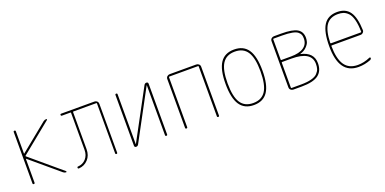

<svg xmlns="http://www.w3.org/2000/svg" viewBox="-12 -1138 3525 1756"><g transform="rotate(-20 1750.0 -260.0)"><path d="M99.6 -9.8V-509.8Q99.6 -519.5 109.9 -519.5Q120.1 -519.5 120.1 -509.8V-293Q120.1 -292 121.1 -292H123L390.6 -509.8Q403.3 -519.5 418.9 -519.5Q422.9 -519.5 424.3 -515.6Q425.8 -511.7 422.9 -509.8L127 -269.5Q124 -266.6 127 -263.7L427.7 -9.8Q429.7 -7.8 428.7 -3.9Q427.7 0 423.8 0Q410.2 0 397.5 -9.8L123 -241.2Q122.1 -242.2 121.1 -242.2Q120.1 -242.2 120.1 -241.2V-9.8Q120.1 0 109.9 0Q99.6 0 99.6 -9.8Z M546.9 6.8Q536.1 6.8 536.1 -2.9Q536.1 -12.7 544.9 -12.7Q591.8 -15.6 622.1 -49.3Q652.3 -83 652.3 -134.8V-495.1Q652.3 -500 647.5 -500H565.4Q555.7 -500 555.2 -509.8Q554.7 -519.5 565.4 -519.5H888.7Q903.3 -519.5 913.6 -509.8Q923.8 -500 923.8 -485.4V-9.8Q923.8 0 914.1 0Q904.3 0 904.3 -9.8V-495.1Q904.3 -500 899.4 -500H676.8Q671.9 -500 671.9 -495.1V-134.8Q671.9 -74.2 636.2 -35.6Q600.6 2.9 546.9 6.8Z M1106.4 0Q1090.8 0 1089.8 -15.6V-509.8Q1089.8 -519.5 1100.1 -519.5Q1110.4 -519.5 1110.4 -509.8V-25.4Q1110.4 -24.4 1111.3 -24.4Q1112.3 -24.4 1112.3 -25.4L1371.1 -505.9Q1378.9 -519.5 1393.6 -519.5Q1409.2 -519.5 1410.2 -503.9V-9.8Q1410.2 0 1399.9 0Q1389.6 0 1389.6 -9.8V-495.1Q1389.6 -496.1 1388.7 -496.1Q1387.7 -496.1 1387.7 -495.1L1128.9 -13.7Q1121.1 0 1106.4 0Z M1585 -9.8V-485.4Q1585 -500 1595.7 -509.8Q1606.4 -519.5 1621.1 -519.5H1878.9Q1893.6 -519.5 1904.3 -509.8Q1915 -500 1915 -485.4V-9.8Q1915 0 1904.8 0Q1894.5 0 1894.5 -9.8V-495.1Q1894.5 -500 1889.6 -500H1610.4Q1605.5 -500 1605.5 -495.1V-9.8Q1605.5 0 1595.2 0Q1585 0 1585 -9.8Z M2371.6 -449.7Q2333 -509.8 2250 -509.8Q2167 -509.8 2128.4 -449.7Q2089.8 -389.6 2089.8 -259.8Q2089.8 -129.9 2128.4 -69.8Q2167 -9.8 2250 -9.8Q2333 -9.8 2371.6 -69.8Q2410.2 -129.9 2410.2 -259.8Q2410.2 -389.6 2371.6 -449.7ZM2385.7 -56.2Q2341.8 9.8 2250 9.8Q2158.2 9.8 2114.3 -56.2Q2070.3 -122.1 2070.3 -260.3Q2070.3 -398.4 2114.3 -464.4Q2158.2 -530.3 2250 -530.3Q2341.8 -530.3 2385.7 -464.4Q2429.7 -398.4 2429.7 -260.3Q2429.7 -122.1 2385.7 -56.2Z M2620.1 -266.6V-25.4Q2620.1 -20.5 2625 -19.5H2716.8Q2777.3 -19.5 2818.4 -30.3Q2859.4 -41 2878.4 -61.5Q2897.5 -82 2903.8 -102.1Q2910.2 -122.1 2910.2 -150.4Q2910.2 -272.5 2716.8 -272.5H2625Q2620.1 -271.5 2620.1 -266.6ZM2620.1 -495.1V-296.9Q2620.1 -292 2625 -292H2716.8Q2800.8 -292 2843.3 -321.8Q2885.7 -351.6 2885.7 -406.2Q2885.7 -427.7 2880.9 -441.9Q2876 -456.1 2858.9 -470.7Q2841.8 -485.4 2803.7 -492.7Q2765.6 -500 2707 -500H2625Q2620.1 -500 2620.1 -495.1ZM2635.7 0Q2621.1 0 2610.4 -9.8Q2599.6 -19.5 2599.6 -35.2V-485.4Q2599.6 -500 2610.4 -509.8Q2621.1 -519.5 2635.7 -519.5H2707Q2816.4 -519.5 2861.3 -492.7Q2906.2 -465.8 2906.2 -406.2Q2906.2 -386.7 2900.4 -366.2Q2894.5 -345.7 2870.6 -321.3Q2846.7 -296.9 2807.6 -285.2Q2806.6 -285.2 2806.6 -284.2Q2806.6 -283.2 2807.6 -283.2Q2929.7 -255.9 2929.7 -150.4Q2929.7 -74.2 2879.4 -37.1Q2829.1 0 2716.8 0Z M3253.9 -509.8Q3175.8 -509.8 3138.7 -456.5Q3101.6 -403.3 3098.6 -286.1Q3098.6 -280.3 3104.5 -280.3H3392.6Q3398.4 -280.3 3399.4 -285.2Q3398.4 -356.4 3385.7 -403.3Q3373 -450.2 3351.1 -472.2Q3329.1 -494.1 3306.6 -502Q3284.2 -509.8 3253.9 -509.8ZM3268.6 9.8Q3078.1 9.8 3079.1 -259.8Q3079.1 -399.4 3121.1 -464.8Q3163.1 -530.3 3253.9 -530.3Q3335.9 -530.3 3375.5 -473.6Q3415 -417 3418.9 -294.9Q3419.9 -281.2 3409.2 -270.5Q3398.4 -259.8 3383.8 -259.8H3104.5Q3099.6 -259.8 3098.6 -255.9Q3099.6 -129.9 3141.1 -69.8Q3182.6 -9.8 3268.6 -9.8Q3328.1 -9.8 3387.7 -36.1Q3391.6 -38.1 3395.5 -36.1Q3399.4 -34.2 3399.4 -30.3Q3399.4 -19.5 3388.7 -13.7Q3329.1 9.8 3268.6 9.8Z"/></g></svg>

Font: Rounded-X Mgen+ 2m thin
Style: Regular
Weight: 100
Designer: [Source Han Sans]
Ryoko NISHIZUKA  (kana & ideographs); Paul D. Hunt (Latin, Greek & Cyrillic); Wenlong ZHANG  (bopomofo
Version: Version 1.059.20150602